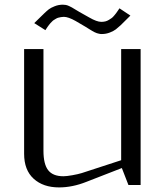

<svg xmlns="http://www.w3.org/2000/svg" viewBox="-20 -794 707 824"><path d="M346.7 -679.2 304.2 -704.1Q272.9 -721.7 253.9 -721.7Q247.6 -721.7 241.2 -720.5Q234.9 -719.2 230 -718Q225.1 -716.8 219.7 -713.4Q214.4 -710 210.9 -708Q207.5 -706.1 202.9 -701.2Q198.2 -696.3 196 -694.1Q193.8 -691.9 189.7 -686.3Q185.5 -680.7 184.3 -679Q183.1 -677.2 179.2 -671.4Q175.3 -665.5 174.8 -664.6L127 -694.8L169.4 -736.3Q181.2 -747.6 189.7 -754.2Q198.2 -760.7 214.8 -767.3Q231.4 -773.9 250 -773.9Q256.8 -773.9 262.9 -772.7Q269 -771.5 276.4 -768.1Q283.7 -764.6 288.6 -762Q293.5 -759.3 303.7 -752.9Q314 -746.6 320.8 -742.7L363.3 -718.8Q395.5 -700.2 414.6 -700.2Q423.8 -700.2 431.9 -702.1Q439.9 -704.1 447 -708.5Q454.1 -712.9 459 -716.3Q463.9 -719.7 469.7 -726.8Q475.6 -733.9 478.3 -737.3Q481 -740.7 486.3 -748.8Q491.7 -756.8 492.7 -758.3L539.6 -727.1L497.6 -685.5Q485.8 -674.8 477.1 -668Q468.3 -661.1 451.7 -654.5Q435.1 -647.9 416.5 -647.9Q410.6 -647.9 405.3 -649.2Q399.9 -650.4 395.8 -651.6Q391.6 -652.8 385 -656.2Q378.4 -659.7 374.8 -661.9Q371.1 -664.1 361.6 -669.9Q352.1 -675.8 346.7 -679.2ZM166.5 -147Q166.5 -89.4 186.8 -63.5Q207 -37.6 252 -37.6Q265.6 -37.6 290.5 -42Q315.4 -46.4 331.1 -51.3L500 -106.4V-583.5H583.5V0H531.2L502.9 -72.8L351.1 -13.7Q291 10.3 233.4 10.3Q165.5 10.3 124.5 -26.9Q83.5 -64 83.5 -134.3V-583.5H166.5Z"/></svg>

Font: Resagnicto
Style: Regular
Weight: 500
Version: Version 0.9991